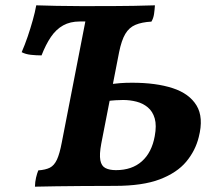

<svg xmlns="http://www.w3.org/2000/svg" viewBox="-20 -699 802 722"><path d="M562.6 -679Q561.6 -662.9 559.3 -646.6Q557 -630.4 549.4 -617.7Q513.1 -615.7 489.3 -605.6Q465.4 -595.5 451.2 -571.5Q436.9 -547.4 427.9 -502.9L360.8 -158.9Q353.2 -118.3 357.3 -96.5Q361.3 -74.7 376.5 -67Q391.7 -59.2 415.9 -59.2Q476.3 -59.2 513.6 -92.5Q550.8 -125.7 561.9 -187.1Q569.4 -227.3 561.8 -253.7Q554.2 -280 535.9 -295.2Q517.7 -310.5 493.4 -316.7Q469.1 -323 442.6 -323Q430.3 -323 414.1 -322Q398 -321 381 -318.5L393.2 -382.4Q413.1 -384.9 432.4 -386.4Q451.8 -387.9 476.8 -387.9Q566.9 -387.9 629.4 -367.5Q691.9 -347.1 719.1 -302.3Q746.4 -257.4 727.4 -183.5Q714.9 -132.5 680.3 -91Q645.7 -49.5 581.1 -24.7Q516.5 0 411.7 0Q343.7 0 289.4 0.5Q235.1 1 191.7 1.5Q148.4 2 111.4 3Q111.8 -15.2 115.6 -31.2Q119.4 -47.1 124 -58.3Q151.5 -60.3 167.7 -68.5Q183.9 -76.8 194.2 -98.9Q204.4 -120.9 212.4 -163.6L312.2 -676Q426.1 -676 482.3 -677Q538.5 -678 562.6 -679ZM116.3 -679Q151.6 -678 192.4 -677Q233.1 -676 284.3 -676Q335.4 -676 401.6 -676L389.9 -618.2H279.9Q243.9 -618.2 217.5 -603.5Q191 -588.8 171.6 -560.3Q152.2 -531.8 136.2 -490.7Q116.3 -490.7 96 -492.9Q75.7 -495.2 61.5 -502.8Q73.5 -530.3 84.1 -561.4Q94.7 -592.6 103.2 -623Q111.8 -653.4 116.3 -679Z"/></svg>

Font: Vollkorn
Style: Italic
Weight: 400
Italic angle: -11°
Designer: Friedrich Althausen
Foundry: Friedrich Althausen
Version: Version 5.001